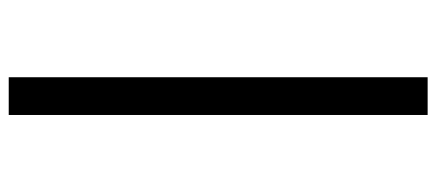

<svg xmlns="http://www.w3.org/2000/svg" viewBox="-300 -609 1000 440"><g transform="rotate(-90 200.0 -389.0)"><path d="M243 -869V91H156.5V-869Z"/></g></svg>

Font: Merriweather 60pt ExtraBold
Style: Regular
Weight: 800
Version: Version 2.100